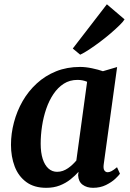

<svg xmlns="http://www.w3.org/2000/svg" viewBox="-20 -888 620 918"><path d="M476 -103Q473 -82 479 -73.2Q485 -64.5 495 -64.5Q503 -64.5 513.2 -69.8Q523.5 -75 539.5 -88.5L553.5 -57.5Q548.5 -49.5 531.2 -33.2Q514 -17 486.8 -3.5Q459.5 10 425 10Q395 10 375 -4.8Q355 -19.5 353.5 -50.5L355.5 -66.5Q339 -48 316.8 -30.2Q294.5 -12.5 265.8 -1.2Q237 10 201 10Q143 10 105.5 -17.8Q68 -45.5 50.2 -92.2Q32.5 -139 32.5 -195.5Q32.5 -249.5 46.8 -303.2Q61 -357 88.2 -404.5Q115.5 -452 155.8 -489Q196 -526 248 -547Q300 -568 363 -568Q389.5 -568 420.2 -561.5Q451 -555 472 -547.5L540 -567.5ZM396.5 -497Q386 -501.5 374.2 -503.8Q362.5 -506 350.5 -506Q313.5 -506 285 -487.8Q256.5 -469.5 235.5 -438.2Q214.5 -407 201 -367.5Q187.5 -328 181 -285Q174.5 -242 174.5 -201Q174.5 -158.5 184.2 -128.2Q194 -98 211.8 -82.2Q229.5 -66.5 253 -66.5Q267.5 -66.5 280.8 -71.2Q294 -76 305.5 -84Q317 -92 327 -101.5Q337 -111 345 -120.5ZM328 -656 491 -867.5 575.5 -795.5Q570 -785.5 552.2 -768Q534.5 -750.5 509.8 -729.2Q485 -708 457.8 -687.5Q430.5 -667 405.8 -650.8Q381 -634.5 363.5 -626.5Z"/></svg>

Font: Merriweather
Style: Bold Italic
Weight: 700
Italic angle: -7.8°
Version: Version 2.101